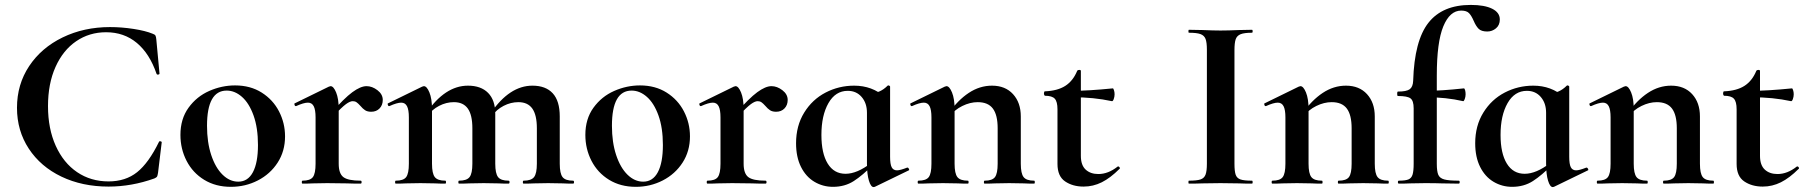

<svg xmlns="http://www.w3.org/2000/svg" viewBox="-20 -746 7333 780"><path d="M600 -609Q609 -606 611.5 -601.5Q614 -597 615 -586L628 -447Q628 -444 623 -443Q618 -442 616 -446Q588 -528 536 -571.5Q484 -615 411 -615Q343 -615 289.5 -578.5Q236 -542 205.5 -474Q175 -406 175 -315Q175 -223 206.5 -153.5Q238 -84 293.5 -46.5Q349 -9 421 -9Q490 -9 537 -46.5Q584 -84 626 -170Q627 -173 632 -172Q637 -171 637 -168L622 -44Q620 -32 618 -28.5Q616 -25 607 -21Q515 12 421 12Q314 12 229.5 -28.5Q145 -69 97 -142Q49 -215 49 -308Q49 -403 98.5 -477.5Q148 -552 234.5 -594Q321 -636 427 -636Q474 -636 522.5 -628.5Q571 -621 600 -609Z M713 -198Q713 -263 746 -308.5Q779 -354 830 -376.5Q881 -399 935 -399Q997 -399 1043 -370Q1089 -341 1113.5 -293.5Q1138 -246 1138 -192Q1138 -132 1108 -85.5Q1078 -39 1027.5 -13Q977 13 918 13Q856 13 809.5 -15.5Q763 -44 738 -92.5Q713 -141 713 -198ZM1028 -157Q1028 -227 1010 -277Q992 -327 963 -352.5Q934 -378 901 -378Q821 -378 821 -235Q821 -168 838 -116.5Q855 -65 884 -36.5Q913 -8 948 -8Q987 -8 1007.5 -46.5Q1028 -85 1028 -157Z M1469 -396Q1492 -396 1513.5 -379.5Q1535 -363 1535 -340Q1535 -319 1522 -305.5Q1509 -292 1488 -292Q1473 -292 1463.5 -298Q1454 -304 1444 -316Q1435 -326 1428.5 -330.5Q1422 -335 1413 -335Q1402 -335 1385.5 -323Q1369 -311 1331 -271L1323 -284Q1378 -347 1411.5 -371.5Q1445 -396 1469 -396ZM1209 -12Q1240 -12 1251 -26.5Q1262 -41 1262 -81V-269Q1262 -300 1254.5 -314.5Q1247 -329 1231 -329Q1214 -329 1183 -315H1181Q1178 -315 1176.5 -320Q1175 -325 1177 -326L1316 -394Q1322 -396 1323 -396Q1335 -396 1345.5 -370.5Q1356 -345 1356 -303V-81Q1356 -41 1375 -26.5Q1394 -12 1445 -12Q1449 -12 1449 -6Q1449 0 1445 0Q1410 0 1390 -1L1309 -2L1250 -1Q1235 0 1209 0Q1206 0 1206 -6Q1206 -12 1209 -12Z M2107 -12Q2138 -12 2149.5 -26.5Q2161 -41 2161 -81V-225Q2161 -279 2142.5 -305Q2124 -331 2086 -331Q2055 -331 2026 -316Q1997 -301 1979 -275L1974 -287Q2050 -398 2143 -398Q2197 -398 2225.5 -367Q2254 -336 2254 -273V-81Q2254 -41 2265.5 -26.5Q2277 -12 2308 -12Q2312 -12 2312 -6Q2312 0 2308 0Q2282 0 2267 -1L2207 -2L2149 -1Q2133 0 2107 0Q2104 0 2104 -6Q2104 -12 2107 -12ZM1845 -12Q1876 -12 1887.5 -26.5Q1899 -41 1899 -81V-225Q1899 -279 1880.5 -305Q1862 -331 1824 -331Q1793 -331 1764 -316Q1735 -301 1717 -275L1712 -287Q1788 -398 1881 -398Q1934 -398 1963 -368.5Q1992 -339 1992 -284V-81Q1992 -41 2003.5 -26.5Q2015 -12 2046 -12Q2050 -12 2050 -6Q2050 0 2046 0Q2020 0 2005 -1L1945 -2L1887 -1Q1871 0 1845 0Q1842 0 1842 -6Q1842 -12 1845 -12ZM1588 -12Q1619 -12 1630 -26.5Q1641 -41 1641 -81V-269Q1641 -300 1633.5 -314.5Q1626 -329 1610 -329Q1593 -329 1562 -315H1560Q1557 -315 1555.5 -320Q1554 -325 1556 -326L1695 -394Q1701 -396 1702 -396Q1714 -396 1724.5 -370.5Q1735 -345 1735 -303V-81Q1735 -41 1746.5 -26.5Q1758 -12 1789 -12Q1792 -12 1792 -6Q1792 0 1789 0Q1763 0 1748 -1L1688 -2L1629 -1Q1614 0 1588 0Q1585 0 1585 -6Q1585 -12 1588 -12Z M2358 -198Q2358 -263 2391 -308.5Q2424 -354 2475 -376.5Q2526 -399 2580 -399Q2642 -399 2688 -370Q2734 -341 2758.5 -293.5Q2783 -246 2783 -192Q2783 -132 2753 -85.5Q2723 -39 2672.5 -13Q2622 13 2563 13Q2501 13 2454.5 -15.5Q2408 -44 2383 -92.5Q2358 -141 2358 -198ZM2673 -157Q2673 -227 2655 -277Q2637 -327 2608 -352.5Q2579 -378 2546 -378Q2466 -378 2466 -235Q2466 -168 2483 -116.5Q2500 -65 2529 -36.5Q2558 -8 2593 -8Q2632 -8 2652.5 -46.5Q2673 -85 2673 -157Z M3114 -396Q3137 -396 3158.5 -379.5Q3180 -363 3180 -340Q3180 -319 3167 -305.5Q3154 -292 3133 -292Q3118 -292 3108.5 -298Q3099 -304 3089 -316Q3080 -326 3073.5 -330.5Q3067 -335 3058 -335Q3047 -335 3030.5 -323Q3014 -311 2976 -271L2968 -284Q3023 -347 3056.5 -371.5Q3090 -396 3114 -396ZM2854 -12Q2885 -12 2896 -26.5Q2907 -41 2907 -81V-269Q2907 -300 2899.5 -314.5Q2892 -329 2876 -329Q2859 -329 2828 -315H2826Q2823 -315 2821.5 -320Q2820 -325 2822 -326L2961 -394Q2967 -396 2968 -396Q2980 -396 2990.5 -370.5Q3001 -345 3001 -303V-81Q3001 -41 3020 -26.5Q3039 -12 3090 -12Q3094 -12 3094 -6Q3094 0 3090 0Q3055 0 3035 -1L2954 -2L2895 -1Q2880 0 2854 0Q2851 0 2851 -6Q2851 -12 2854 -12Z M3214 -164Q3214 -235 3247 -288.5Q3280 -342 3334 -370Q3388 -398 3450 -398Q3523 -398 3575 -352L3502 -288Q3502 -327 3480.5 -352Q3459 -377 3424 -377Q3374 -377 3345.5 -327Q3317 -277 3317 -198Q3317 -123 3342.5 -81.5Q3368 -40 3415 -40Q3462 -40 3519 -84L3527 -77Q3485 -34 3448.5 -10.5Q3412 13 3364 13Q3323 13 3288.5 -7.5Q3254 -28 3234 -68Q3214 -108 3214 -164ZM3502 -82V-359Q3535 -367 3552.5 -374.5Q3570 -382 3586 -398Q3587 -399 3589 -399Q3591 -399 3593.5 -397.5Q3596 -396 3596 -394V-109Q3596 -79 3602.5 -66.5Q3609 -54 3624 -54Q3637 -54 3665 -65H3667Q3670 -65 3672.5 -60Q3675 -55 3672 -54L3534 13Q3532 14 3529 14Q3518 14 3510 -12Q3502 -38 3502 -82Z M3980 -12Q4011 -12 4022 -26.5Q4033 -41 4033 -81V-225Q4033 -279 4013.5 -305Q3994 -331 3952 -331Q3921 -331 3889.5 -315.5Q3858 -300 3840 -275L3835 -287Q3871 -339 3915.5 -368.5Q3960 -398 4010 -398Q4064 -398 4095.5 -363.5Q4127 -329 4127 -273V-81Q4127 -41 4138.5 -26.5Q4150 -12 4181 -12Q4184 -12 4184 -6Q4184 0 4181 0Q4155 0 4140 -1L4080 -2L4022 -1Q4006 0 3980 0Q3977 0 3977 -6Q3977 -12 3980 -12ZM3711 -12Q3742 -12 3753 -26.5Q3764 -41 3764 -81V-269Q3764 -300 3756.5 -314.5Q3749 -329 3733 -329Q3716 -329 3685 -315H3683Q3680 -315 3678.5 -320Q3677 -325 3679 -326L3818 -394Q3824 -396 3825 -396Q3837 -396 3847.5 -370.5Q3858 -345 3858 -303V-81Q3858 -41 3869.5 -26.5Q3881 -12 3912 -12Q3915 -12 3915 -6Q3915 0 3912 0Q3886 0 3871 -1L3811 -2L3752 -1Q3737 0 3711 0Q3708 0 3708 -6Q3708 -12 3711 -12Z M4276 -80V-302Q4276 -333 4265 -345Q4254 -357 4225 -357Q4224 -357 4222.5 -360Q4221 -363 4221 -366Q4221 -370 4222 -372.5Q4223 -375 4225 -375Q4276 -377 4307.5 -397Q4339 -417 4356 -458Q4358 -462 4364.5 -462Q4371 -462 4371 -458V-113Q4371 -75 4390.5 -57Q4410 -39 4442 -39Q4482 -39 4520 -69L4522 -70Q4526 -70 4528.5 -66Q4531 -62 4528 -60Q4491 -23 4456 -5.5Q4421 12 4382 12Q4338 12 4307 -9Q4276 -30 4276 -80ZM4336 -351V-377Q4401 -377 4501 -387Q4503 -387 4505.5 -379.5Q4508 -372 4508 -363Q4508 -353 4504.5 -343.5Q4501 -334 4497 -335Q4424 -351 4336 -351Z M5066 -12Q5069 -12 5069 -6Q5069 0 5066 0Q5033 0 5014 -1L4938 -2L4864 -1Q4844 0 4810 0Q4808 0 4808 -6Q4808 -12 4810 -12Q4842 -12 4857 -17Q4872 -22 4877.5 -36.5Q4883 -51 4883 -81V-544Q4883 -574 4877.5 -588Q4872 -602 4857 -607.5Q4842 -613 4810 -613Q4808 -613 4808 -619Q4808 -625 4810 -625L4864 -624Q4910 -622 4938 -622Q4969 -622 5015 -624L5066 -625Q5069 -625 5069 -619Q5069 -613 5066 -613Q5035 -613 5020 -607Q5005 -601 5000 -586.5Q4995 -572 4995 -542V-81Q4995 -50 5000 -36Q5005 -22 5019.5 -17Q5034 -12 5066 -12Z M5418 -12Q5449 -12 5460 -26.5Q5471 -41 5471 -81V-225Q5471 -279 5451.5 -305Q5432 -331 5390 -331Q5359 -331 5327.5 -315.5Q5296 -300 5278 -275L5273 -287Q5309 -339 5353.5 -368.5Q5398 -398 5448 -398Q5502 -398 5533.5 -363.5Q5565 -329 5565 -273V-81Q5565 -41 5576.5 -26.5Q5588 -12 5619 -12Q5622 -12 5622 -6Q5622 0 5619 0Q5593 0 5578 -1L5518 -2L5460 -1Q5444 0 5418 0Q5415 0 5415 -6Q5415 -12 5418 -12ZM5149 -12Q5180 -12 5191 -26.5Q5202 -41 5202 -81V-269Q5202 -300 5194.5 -314.5Q5187 -329 5171 -329Q5154 -329 5123 -315H5121Q5118 -315 5116.5 -320Q5115 -325 5117 -326L5256 -394Q5262 -396 5263 -396Q5275 -396 5285.5 -370.5Q5296 -345 5296 -303V-81Q5296 -41 5307.5 -26.5Q5319 -12 5350 -12Q5353 -12 5353 -6Q5353 0 5350 0Q5324 0 5309 -1L5249 -2L5190 -1Q5175 0 5149 0Q5146 0 5146 -6Q5146 -12 5149 -12Z M5663 -12Q5689 -12 5701.5 -17Q5714 -22 5718.5 -36.5Q5723 -51 5723 -81V-306Q5723 -337 5710 -346.5Q5697 -356 5659 -356Q5656 -356 5656 -365Q5656 -374 5659 -374Q5694 -374 5707 -383.5Q5720 -393 5721 -418Q5726 -581 5783 -653.5Q5840 -726 5955 -726Q6011 -726 6042 -710.5Q6073 -695 6073 -667Q6073 -644 6057.5 -631Q6042 -618 6022 -618Q5998 -618 5987 -629Q5976 -640 5967 -661Q5958 -682 5948 -692.5Q5938 -703 5916 -703Q5870 -703 5843.5 -639Q5817 -575 5817 -439V-81Q5817 -50 5823 -36Q5829 -22 5847.5 -17Q5866 -12 5906 -12Q5910 -12 5910 -6Q5910 0 5906 0L5837 -1Q5814 -2 5769 -2L5708 -1Q5692 0 5663 0Q5659 0 5659 -6Q5659 -12 5663 -12ZM5774 -351V-377Q5835 -377 5927 -387Q5930 -387 5932 -379.5Q5934 -372 5934 -363Q5934 -353 5930.5 -343.5Q5927 -334 5924 -335Q5855 -351 5774 -351Z M5973 -164Q5973 -235 6006 -288.5Q6039 -342 6093 -370Q6147 -398 6209 -398Q6282 -398 6334 -352L6261 -288Q6261 -327 6239.5 -352Q6218 -377 6183 -377Q6133 -377 6104.5 -327Q6076 -277 6076 -198Q6076 -123 6101.5 -81.5Q6127 -40 6174 -40Q6221 -40 6278 -84L6286 -77Q6244 -34 6207.5 -10.5Q6171 13 6123 13Q6082 13 6047.5 -7.5Q6013 -28 5993 -68Q5973 -108 5973 -164ZM6261 -82V-359Q6294 -367 6311.5 -374.5Q6329 -382 6345 -398Q6346 -399 6348 -399Q6350 -399 6352.5 -397.5Q6355 -396 6355 -394V-109Q6355 -79 6361.5 -66.5Q6368 -54 6383 -54Q6396 -54 6424 -65H6426Q6429 -65 6431.5 -60Q6434 -55 6431 -54L6293 13Q6291 14 6288 14Q6277 14 6269 -12Q6261 -38 6261 -82Z M6739 -12Q6770 -12 6781 -26.5Q6792 -41 6792 -81V-225Q6792 -279 6772.5 -305Q6753 -331 6711 -331Q6680 -331 6648.5 -315.5Q6617 -300 6599 -275L6594 -287Q6630 -339 6674.5 -368.5Q6719 -398 6769 -398Q6823 -398 6854.5 -363.5Q6886 -329 6886 -273V-81Q6886 -41 6897.5 -26.5Q6909 -12 6940 -12Q6943 -12 6943 -6Q6943 0 6940 0Q6914 0 6899 -1L6839 -2L6781 -1Q6765 0 6739 0Q6736 0 6736 -6Q6736 -12 6739 -12ZM6470 -12Q6501 -12 6512 -26.5Q6523 -41 6523 -81V-269Q6523 -300 6515.5 -314.5Q6508 -329 6492 -329Q6475 -329 6444 -315H6442Q6439 -315 6437.5 -320Q6436 -325 6438 -326L6577 -394Q6583 -396 6584 -396Q6596 -396 6606.5 -370.5Q6617 -345 6617 -303V-81Q6617 -41 6628.5 -26.5Q6640 -12 6671 -12Q6674 -12 6674 -6Q6674 0 6671 0Q6645 0 6630 -1L6570 -2L6511 -1Q6496 0 6470 0Q6467 0 6467 -6Q6467 -12 6470 -12Z M7035 -80V-302Q7035 -333 7024 -345Q7013 -357 6984 -357Q6983 -357 6981.5 -360Q6980 -363 6980 -366Q6980 -370 6981 -372.5Q6982 -375 6984 -375Q7035 -377 7066.5 -397Q7098 -417 7115 -458Q7117 -462 7123.5 -462Q7130 -462 7130 -458V-113Q7130 -75 7149.5 -57Q7169 -39 7201 -39Q7241 -39 7279 -69L7281 -70Q7285 -70 7287.5 -66Q7290 -62 7287 -60Q7250 -23 7215 -5.5Q7180 12 7141 12Q7097 12 7066 -9Q7035 -30 7035 -80ZM7095 -351V-377Q7160 -377 7260 -387Q7262 -387 7264.5 -379.5Q7267 -372 7267 -363Q7267 -353 7263.5 -343.5Q7260 -334 7256 -335Q7183 -351 7095 -351Z"/></svg>

Font: Cormorant Infant
Style: Bold
Weight: 700
Designer: Christian Thalmann (Catharsis Fonts)
Foundry: Catharsis Fonts
Version: Version 4.000